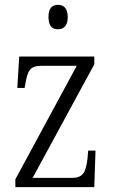

<svg xmlns="http://www.w3.org/2000/svg" viewBox="-20 -768 465 788"><path d="M218 -648C240 -648 258 -660 258 -698C258 -736 240 -748 218 -748C195 -748 179 -736 179 -698C179 -660 195 -648 218 -648ZM43 0H367L372 -150H342L339 -116C332 -62 322 -38 275 -38H114L367 -504V-536H59L51 -407H81L84 -423C93 -476 101 -498 151 -498H295L43 -32Z"/></svg>

Font: Noto Serif Devanagari Condensed Light
Style: Regular
Weight: 300
Width: 3
Designer: Universal Thirst, Indian Type Foundry and the Monotype Design Team
Foundry: Monotype Imaging Inc.
Version: Version 2.004